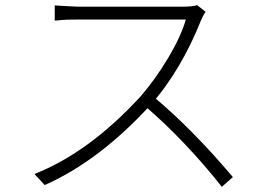

<svg xmlns="http://www.w3.org/2000/svg" viewBox="-20 -710 1040 747"><path d="M762 -631Q725 -537 674 -451Q623 -365 564 -300Q366 -84 154 10L114 -33Q327 -117 527 -335Q585 -402 634.5 -485Q684 -568 703 -634H664H587H493H398H323H284Q233 -634 218 -632Q203 -630 193 -630V-689Q200 -689 224 -687Q275 -684 284 -684H322H396H486H577H651H689Q729 -684 747 -690L780 -664Q771 -652 762 -631ZM886 -21 843 17Q778 -66 699.5 -149Q621 -232 541 -300L577 -334Q728 -208 886 -21Z"/></svg>

Font: Merged Yaku Han JP Light
Style: Regular
Weight: 300
Designer: Ryoko NISHIZUKA 西塚涼子 (kana, bopomofo & ideographs); Paul D. Hunt (Latin, Greek & Cyrillic); Sandoll Communications 산돌커뮤니
Foundry: Adobe
Version: Version 2.004